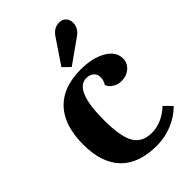

<svg xmlns="http://www.w3.org/2000/svg" viewBox="-217 -794 883 883"><g transform="rotate(-45 225.0 -352.5)"><path d="M25 -236Q25 -360 85.5 -424.5Q146 -489 261 -489Q338 -489 386.5 -460.5Q435 -432 435 -387Q435 -358 412.5 -338Q390 -318 357 -318Q334 -318 314.5 -330Q295 -342 289 -360Q301 -378 301 -400Q301 -419 287 -431Q273 -443 252 -443Q172 -443 172 -248Q172 -141 198.5 -96Q225 -51 287 -51Q351 -51 409 -104L445 -68Q411 -33 362.5 -13Q314 7 262 7Q145 7 85 -55Q25 -117 25 -236ZM286 -678Q309 -712 343 -712Q364 -712 376.5 -699Q389 -686 389 -665Q389 -650 381 -635Q373 -620 357 -609L240 -526L206 -559Z"/></g></svg>

Font: Caladea
Style: Bold
Weight: 700
Designer: Carolina Giovagnoli and Andres Torresi
Foundry: Carolina Giovagnoli & Andres Torresi
Version: Version 1.001